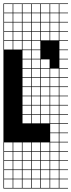

<svg xmlns="http://www.w3.org/2000/svg" viewBox="-20 -827 415 1115"><path d="M271.4 -753.6H321.4V-803.6H271.4ZM321.4 -700V-750H271.4V-700ZM217.9 -700H267.9V-750H217.9ZM164.3 -700H214.3V-750H164.3ZM110.7 -700H160.7V-750H110.7ZM57.1 -700H107.1V-750H57.1ZM3.6 -700H53.6V-750H3.6ZM321.4 -646.4V-696.4H271.4V-646.4ZM217.9 -646.4H267.9V-696.4H217.9ZM164.3 -646.4H214.3V-696.4H164.3ZM110.7 -646.4H160.7V-696.4H110.7ZM57.1 -646.4H107.1V-696.4H57.1ZM3.6 -646.4H53.6V-696.4H3.6ZM321.4 -592.9V-642.9H271.4V-592.9ZM217.9 -592.9H267.9V-642.9H217.9ZM164.3 -592.9H214.3V-642.9H164.3ZM110.7 -592.9H160.7V-642.9H110.7ZM57.1 -592.9H107.1V-642.9H57.1ZM3.6 -592.9H53.6V-642.9H3.6ZM3.6 -539.3H53.6V-589.3H3.6ZM164.3 -539.3H214.3V-589.3H164.3ZM57.1 -539.3H107.1V-589.3H57.1ZM110.7 -539.3H160.7V-589.3H110.7ZM110.7 -485.7H160.7V-535.7H110.7ZM164.3 -485.7H214.3V-535.7H164.3ZM164.3 -432.1H214.3V-482.1H164.3ZM217.9 -432.1H267.9V-482.1H217.9ZM110.7 -432.1H160.7V-482.1H110.7ZM271.4 -378.6H321.4V-428.6H271.4ZM217.9 -378.6H267.9V-428.6H217.9ZM164.3 -378.6H214.3V-428.6H164.3ZM110.7 -378.6H160.7V-428.6H110.7ZM321.4 -325V-375H271.4V-325ZM217.9 -325H267.9V-375H217.9ZM164.3 -325H214.3V-375H164.3ZM110.7 -325H160.7V-375H110.7ZM321.4 -271.4V-321.4H271.4V-271.4ZM110.7 -271.4H160.7V-321.4H110.7ZM217.9 -271.4H267.9V-321.4H217.9ZM164.3 -271.4H214.3V-321.4H164.3ZM321.4 -217.9V-267.9H271.4V-217.9ZM164.3 -217.9H214.3V-267.9H164.3ZM217.9 -217.9H267.9V-267.9H217.9ZM110.7 -217.9H160.7V-267.9H110.7ZM321.4 -164.3V-214.3H271.4V-164.3ZM164.3 -164.3H214.3V-214.3H164.3ZM217.9 -164.3H267.9V-214.3H217.9ZM110.7 -164.3H160.7V-214.3H110.7ZM321.4 -110.7V-160.7H271.4V-110.7ZM164.3 -110.7H214.3V-160.7H164.3ZM217.9 -110.7H267.9V-160.7H217.9ZM110.7 -110.7H160.7V-160.7H110.7ZM321.4 -57.1V-107.1H271.4V-57.1ZM321.4 -3.6V-53.6H271.4V-3.6ZM321.4 50V0H271.4V50ZM164.3 50H214.3V0H164.3ZM110.7 50H160.7V0H110.7ZM57.1 50H107.1V0H57.1ZM217.9 50H267.9V0H217.9ZM3.6 50H53.6V0H3.6ZM321.4 103.6V53.6H271.4V103.6ZM110.7 103.6H160.7V53.6H110.7ZM217.9 103.6H267.9V53.6H217.9ZM57.1 103.6H107.1V53.6H57.1ZM3.6 103.6H53.6V53.6H3.6ZM164.3 103.6H214.3V53.6H164.3ZM217.9 157.1H267.9V107.1H217.9ZM57.1 157.1H107.1V107.1H57.1ZM164.3 157.1H214.3V107.1H164.3ZM110.7 157.1H160.7V107.1H110.7ZM3.6 157.1H53.6V107.1H3.6ZM217.9 210.7H267.9V160.7H217.9ZM164.3 210.7H214.3V160.7H164.3ZM57.1 210.7H107.1V160.7H57.1ZM110.7 210.7H160.7V160.7H110.7ZM3.6 210.7H53.6V160.7H3.6ZM217.9 264.3H267.9V214.3H217.9ZM57.1 264.3H107.1V214.3H57.1ZM164.3 264.3H214.3V214.3H164.3ZM110.7 264.3H160.7V214.3H110.7ZM3.6 264.3H53.6V214.3H3.6ZM217.9 -803.6V-753.6H267.9V-803.6ZM164.3 -803.6V-753.6H214.3V-803.6ZM110.7 -803.6V-753.6H160.7V-803.6ZM57.1 -803.6V-753.6H107.1V-803.6ZM3.6 -803.6V-753.6H53.6V-803.6ZM271.4 157.1H321.4V107.1H271.4ZM271.4 210.7H321.4V160.7H271.4ZM271.4 264.3H321.4V214.3H271.4ZM375 103.6V107.1H325V157.1H375V160.7H325V210.7H375V214.3H325V264.3H375V267.9H0V-807.1H375V-803.6H325V-753.6H375V-750H325V-700H375V-696.4H325V-646.4H375V-642.9H325V-592.9H375V-589.3H325V-539.3H375V-535.7H325V-485.7H375V-482.1H325V-432.1H375V-428.6H325V-378.6H375V-375H325V-325H375V-321.4H325V-271.4H375V-267.9H325V-217.9H375V-214.3H325V-164.3H375V-160.7H325V-110.7H375V-107.1H325V-57.1H375V-53.6H325V-3.6H375V0H325V50H375V53.6H325V103.6Z"/></svg>

Font: Jersey 10 Charted
Style: Regular
Weight: 400
Designer: Sarah Cadigan-Fried
Version: Version 1.000; ttfautohint (v1.8.4.7-5d5b)